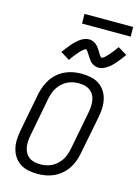

<svg xmlns="http://www.w3.org/2000/svg" viewBox="-153 -1138 882 1231"><g transform="rotate(15 288.0 -522.5)"><path d="M222 12Q191 12 161.5 6Q132 0 108 -15.5Q84 -31 68 -54.5Q52 -78 45 -106.5Q38 -135 39 -165.5Q40 -196 46 -227L96 -487Q102 -513 112 -539Q122 -565 138 -588.5Q154 -612 177 -631Q200 -650 226 -661.5Q252 -673 278.5 -677.5Q305 -682 331 -682Q362 -682 392 -676Q422 -670 446 -654.5Q470 -639 486 -615.5Q502 -592 509 -563.5Q516 -535 515 -504.5Q514 -474 508 -443L457 -183Q452 -157 442 -131Q432 -105 416 -81.5Q400 -58 377 -39Q354 -20 328 -8.5Q302 3 275 7.5Q248 12 222 12ZM223 -52Q242 -52 261 -55.5Q280 -59 298.5 -68Q317 -77 332.5 -91Q348 -105 359.5 -122Q371 -139 377.5 -158Q384 -177 388 -195L438 -455Q442 -476 443 -496Q444 -516 441 -535Q438 -554 428.5 -570.5Q419 -587 404 -598Q389 -609 370 -613.5Q351 -618 331 -618Q312 -618 293 -614.5Q274 -611 255.5 -602Q237 -593 221.5 -579Q206 -565 194.5 -548Q183 -531 176.5 -512Q170 -493 166 -475L116 -215Q112 -194 111 -174Q110 -154 113 -135Q116 -116 125.5 -99.5Q135 -83 150 -72Q165 -61 184 -56.5Q203 -52 223 -52ZM229 -746 169 -783Q182 -801 193.5 -815.5Q205 -830 215.5 -842.5Q226 -855 236 -864.5Q246 -874 260 -884.5Q274 -895 289 -901Q304 -907 319 -907Q324 -907 329.5 -906.5Q335 -906 339 -904.5Q343 -903 347.5 -901Q352 -899 357 -897Q362 -895 365 -892Q368 -889 371.5 -886Q375 -883 378.5 -879.5Q382 -876 384.5 -872Q387 -868 390 -864Q393 -860 395 -856.5Q397 -853 399.5 -849.5Q402 -846 405 -841Q408 -836 410.5 -831.5Q413 -827 415.5 -823.5Q418 -820 422.5 -818Q427 -816 426 -812L425 -811Q426 -813 430.5 -814.5Q435 -816 438 -818.5Q441 -821 446 -824.5Q451 -828 452.5 -830Q454 -832 456 -834Q458 -836 460.5 -838.5Q463 -841 465.5 -843.5Q468 -846 470 -848.5Q472 -851 474.5 -854Q477 -857 480 -860.5Q483 -864 486 -867.5Q489 -871 491.5 -874.5Q494 -878 497.5 -882Q501 -886 504 -890.5Q507 -895 510 -899.5Q513 -904 516 -908L576 -872Q563 -854 551.5 -839Q540 -824 529.5 -812Q519 -800 509 -790Q499 -780 485 -770Q471 -760 456 -753.5Q441 -747 426 -747Q421 -747 415.5 -748Q410 -749 406 -750Q402 -751 397 -753Q392 -755 387.5 -757.5Q383 -760 379.5 -762.5Q376 -765 372.5 -768Q369 -771 366 -775Q363 -779 360.5 -783Q358 -787 355 -790.5Q352 -794 350 -798Q348 -802 345.5 -805Q343 -808 340 -813Q337 -818 334 -822.5Q331 -827 329 -830.5Q327 -834 322.5 -836.5Q318 -839 318 -843H319Q319 -842 314.5 -840Q310 -838 307 -836Q304 -834 299 -830Q294 -826 292.5 -824.5Q291 -823 289 -820.5Q287 -818 284.5 -816Q282 -814 279.5 -811.5Q277 -809 275 -806Q273 -803 270.5 -800Q268 -797 265 -794Q262 -791 259 -787.5Q256 -784 253 -780Q250 -776 247 -772Q244 -768 241 -764Q238 -760 235 -755.5Q232 -751 229 -746ZM573 -993H250L249 -1057H572Z"/></g></svg>

Font: Lode Term
Style: Italic
Weight: 400
Italic angle: -11°
Monospace: yes
Designer: Belleve Invis
Foundry: Belleve Invis
Version: Version 29.2.0